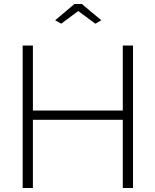

<svg xmlns="http://www.w3.org/2000/svg" viewBox="-20 -937 775 957"><path d="M255 -836 351 -917H388L485 -836L455 -819L370 -882L285 -819ZM643 -710V0H592V-340H144V0H93V-710H144V-386H592V-710Z"/></svg>

Font: Raleway-v4020 Light
Style: Regular
Weight: 300
Designer: Matt McInerney, Pablo Impallari, Rodrigo Fuenzalida
Foundry: Matt McInerney, Pablo Impallari, Rodrigo Fuenzalida
Version: Version 4.020;PS 004.020;hotconv 1.0.88;makeotf.lib2.5.64775